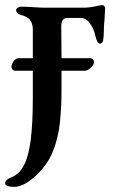

<svg xmlns="http://www.w3.org/2000/svg" viewBox="-36 -442 443 749"><path d="M374 -410 372 -369Q369 -342 369 -320Q369 -299 366.5 -285.5Q364 -272 355 -272Q348 -272 344 -279Q340 -286 336 -302Q331 -328 315.5 -350Q300 -372 280 -372H227Q203 -372 203 -340L204 -215H316Q322 -215 326.5 -210.5Q331 -206 331 -199Q331 -191 319 -178.5Q307 -166 293 -166H204V-91Q204 -24 197.5 37.5Q191 99 169 152Q147 204 101.5 245.5Q56 287 19 287Q4 287 -6 283.5Q-16 280 -16 273Q-16 262 1 253Q20 246 34.5 233.5Q49 221 61 195Q92 131 92 -57V-166H24Q18 -166 13.5 -170Q9 -174 9 -180Q9 -192 17.5 -203.5Q26 -215 38 -215H92V-330Q91 -352 80.5 -365Q70 -378 44 -384Q37 -386 32 -391Q27 -396 27 -403Q27 -408 33.5 -412Q40 -416 46 -416Q63 -416 95 -414Q125 -412 138 -412H291Q314 -412 344 -419Q348 -420 353 -421Q358 -422 364 -422Q367 -422 370.5 -418.5Q374 -415 374 -410Z"/></svg>

Font: EB Garamond SemiBold
Style: Regular
Weight: 600
Designer: Georg Duffner and Octavio Pardo
Foundry: Georg Duffner
Version: Version 1.000